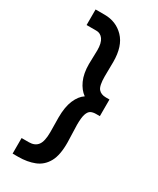

<svg xmlns="http://www.w3.org/2000/svg" viewBox="-203 -767 756 919"><g transform="rotate(30 175.0 -308.0)"><path d="M69 90H38V4H78Q111 4 127 -17Q143 -38 143 -89L142 -169Q142 -228 158 -265.5Q174 -303 200 -320Q173 -339 156.5 -375.5Q140 -412 140 -464L142 -541Q142 -581 128 -600.5Q114 -620 91 -620H37V-706H87Q151 -706 193.5 -662Q236 -618 236 -531L235 -451Q235 -399 249 -382.5Q263 -366 290 -366H310V-274H289Q272 -274 260.5 -268Q249 -262 242.5 -243Q236 -224 236 -184L239 -89Q240 -18 218.5 20.5Q197 59 158 74.5Q119 90 69 90Z"/></g></svg>

Font: Inconsolata ExtraCondensed ExtraBold
Style: Regular
Weight: 800
Width: 2
Monospace: yes
Designer: Raph Levien, Cyreal, Brenton Simpson
Foundry: Raph Levien, Cyreal, Google
Version: Version 3.001; ttfautohint (v1.8.2.53-6de2)